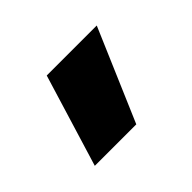

<svg xmlns="http://www.w3.org/2000/svg" viewBox="-56 -813 342 342"><g transform="rotate(-45 114.5 -642.0)"><path d="M78.6 -729.5H204.6L129.9 -555.2H25.4Z"/></g></svg>

Font: Estedad-FD Black
Style: Regular
Weight: 900
Designer: Amin Abedi
Version: Version 7.3